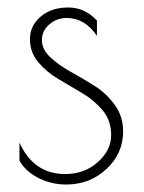

<svg xmlns="http://www.w3.org/2000/svg" viewBox="-20 -482 384 513"><path d="M158 -434Q132 -434 112 -417Q92 -400 92 -375Q92 -350 114.5 -329Q137 -308 168.5 -290.5Q200 -273 232 -253Q264 -233 286.5 -202Q309 -171 309 -131Q309 -72 264.5 -30.5Q220 11 157 11Q117 11 82.5 -6.5Q48 -24 32 -53V-101Q70 -17 154 -17Q206 -17 241.5 -49Q277 -81 277 -120.5Q277 -160 254.5 -187Q232 -214 200 -233Q168 -252 136.5 -270.5Q105 -289 82.5 -315.5Q60 -342 60 -377.5Q60 -413 88.5 -437.5Q117 -462 162 -462Q207 -462 239 -427V-386Q207 -434 158 -434Z"/></svg>

Font: Poiret One
Style: Regular
Weight: 400
Designer: Denis Masharov
Foundry: Denis Masharov
Version: Version 1.001